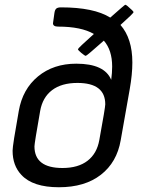

<svg xmlns="http://www.w3.org/2000/svg" viewBox="-20 -773 613 808"><path d="M228 15Q118 15 70 -37Q33 -76 33 -139Q33 -161 59 -306Q75 -398 140 -451.5Q205 -505 301 -505Q420 -505 448 -437Q452 -467 452 -493Q452 -562 417 -602Q345 -538 341 -538Q337 -538 322.5 -550Q308 -562 308 -566Q308 -570 375 -630Q322 -661 225 -661Q203 -661 203 -675L209 -718Q211 -732 217 -737Q223 -742 237 -742Q375 -742 444 -699Q505 -753 507 -753Q510 -753 516 -748Q542 -726 542 -722Q542 -717 487 -668Q537 -611 537 -510Q537 -460 526 -398L488 -183Q472 -90 404.5 -37.5Q337 15 228 15ZM243 -66Q309 -66 348.5 -96.5Q388 -127 398 -184Q423 -321 423 -334Q423 -424 306 -424Q239 -424 199 -393.5Q159 -363 149 -306Q125 -170 125 -157Q125 -66 243 -66Z"/></svg>

Font: YamahaIndonesia935. App
Style: Italic
Weight: 400
Italic angle: -10°
Designer: Dalton Maag Ltd
Foundry: Dalton Maag Ltd
Version: Version 1.002; January 01, 2024; Regular/Italic